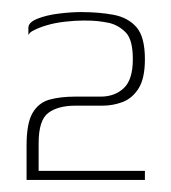

<svg xmlns="http://www.w3.org/2000/svg" viewBox="-20 -558 284 318"><path d="M24 -260Q24 -274 24 -288.5Q24 -303 24 -317Q24 -354 34 -371Q44 -388 62 -393Q80 -398 105 -398Q116 -398 126.5 -398Q137 -398 147 -398Q170 -398 185 -412Q200 -426 200 -460Q200 -492 188.5 -504Q177 -516 161 -520Q151 -522 142 -523Q133 -524 119 -524Q104 -524 87 -522Q70 -520 57 -516Q50 -514 44 -511.5Q38 -509 33.5 -506.5Q29 -504 27 -500V-512Q27 -521 42 -527Q57 -533 77.5 -535.5Q98 -538 114 -538Q144 -538 168 -533.5Q192 -529 206 -513Q220 -497 220 -460Q220 -428 209.5 -411.5Q199 -395 183 -389Q167 -383 150 -383Q140 -383 128.5 -383Q117 -383 105 -383Q76 -383 60 -371Q44 -359 44 -321V-275H220V-260Z"/></svg>

Font: Genos Thin
Style: Regular
Weight: 100
Designer: Robert E. Leuschke
Foundry: Robert E. Leuschke
Version: Version 1.010